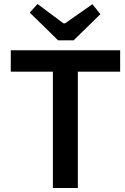

<svg xmlns="http://www.w3.org/2000/svg" viewBox="-20 -942 624 962"><path d="M129 -879 168 -922 298 -825H306L443 -921L483 -871L349 -740H271ZM370 -583V0H245V-583H34V-690H582V-583Z"/></svg>

Font: Taylor Sans Upright Semi Bold
Style: Regular
Weight: 600
Italic angle: -8°
Designer: Natanael Gama
Version: Version 1.001 September 8, 2015